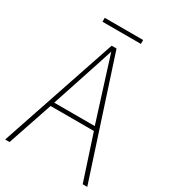

<svg xmlns="http://www.w3.org/2000/svg" viewBox="-200 -923 904 1021"><g transform="rotate(30 252.0 -412.5)"><path d="M476 0 386 -275H120L27 0H0L241 -715H271L504 0ZM282 -601Q276 -621 269.5 -641Q263 -661 255 -687Q248 -665 241 -643.5Q234 -622 227 -600L128 -300H377ZM371 -825V-801H135V-825Z"/></g></svg>

Font: Noto Sans Lao UI SemCond Thin
Style: Regular
Weight: 100
Width: 4
Designer: Monotype Design Team
Foundry: Monotype Imaging Inc.
Version: Version 2.000; ttfautohint (v1.8.4.7-5d5b)